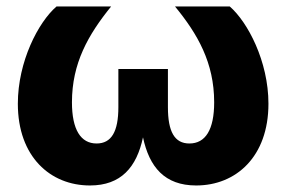

<svg xmlns="http://www.w3.org/2000/svg" viewBox="-20 -566 886 594"><path d="M258.3 7.8C354.5 7.8 402.8 -48.8 422.4 -141.1C441.9 -49.3 489.3 7.8 586.9 7.8C710 7.8 810.5 -81.1 810.5 -245.1C810.5 -376.5 746.1 -498 690.9 -545.9H521.5C591.3 -460.9 642.6 -372.1 642.6 -249.5C642.6 -164.6 615.7 -122.1 565.9 -122.1C520 -122.1 499.5 -158.7 499.5 -234.4V-352.5H346.2V-234.4C346.2 -158.7 324.7 -122.1 278.8 -122.1C230 -122.1 202.6 -164.6 202.6 -249.5C202.6 -370.6 252.9 -458.5 323.7 -545.9H154.8C98.6 -497.6 35.2 -375.5 35.2 -245.1C35.2 -81.1 135.7 7.8 258.3 7.8Z"/></svg>

Font: Inter ExtraBold
Style: Regular
Weight: 800
Designer: Rasmus Andersson
Foundry: rsms
Version: Version 4.001;git-9221beed3